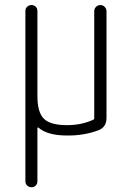

<svg xmlns="http://www.w3.org/2000/svg" viewBox="-20 -540 540 779"><path d="M83 195.3V-495.1Q83 -505.9 90.3 -512.7Q97.7 -519.5 107.9 -519.5Q118.2 -519.5 125 -512.7Q131.8 -505.9 131.8 -495.1V-150.4Q131.8 -84 158.2 -58.1Q184.6 -32.2 252 -32.2Q309.6 -32.2 357.4 -53.7Q362.3 -55.7 362.3 -60.5V-494.1Q362.3 -504.9 369.6 -512.2Q377 -519.5 387.2 -519.5Q397.5 -519.5 404.8 -512.2Q412.1 -504.9 412.1 -494.1V-61.5Q412.1 -24.4 379.9 -11.7Q320.3 10.7 252 9.8Q171.9 9.8 135.7 -22.5Q133.8 -23.4 131.8 -21.5V195.3Q131.8 206.1 125 212.9Q118.2 219.7 107.9 219.7Q97.7 219.7 90.3 212.9Q83 206.1 83 195.3Z"/></svg>

Font: Rounded-L Mgen+ 1mn light
Style: Regular
Weight: 200
Designer: [Source Han Sans]
Ryoko NISHIZUKA  (kana & ideographs); Paul D. Hunt (Latin, Greek & Cyrillic); Wenlong ZHANG  (bopomofo
Version: Version 1.059.20150602